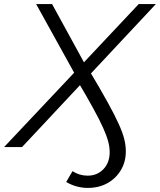

<svg xmlns="http://www.w3.org/2000/svg" viewBox="-51 -720 783 940"><path d="M-31 0 312 -364 126 -700H204L360 -415L628 -700H712L57 0ZM379 200Q323 200 273 171L304 118Q338 140 378 140Q425 140 455.5 108Q486 76 486 25Q486 0 478.5 -28Q471 -56 453.5 -95Q436 -134 405.5 -189.5Q375 -245 329 -323L386 -375Q442 -281 477 -217.5Q512 -154 531 -111.5Q550 -69 557.5 -38.5Q565 -8 565 21Q565 73 540.5 113.5Q516 154 474.5 177Q433 200 379 200Z"/></svg>

Font: MOST Montserrat
Style: Italic
Weight: 400
Italic angle: -11.3°
Designer: Julieta Ulanovsky
Foundry: Julieta Ulanovsky
Version: Version 8.000;March 11, 2024;FontCreator 15.0.0.2926 64-bit